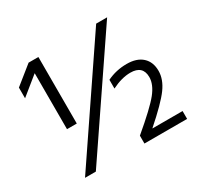

<svg xmlns="http://www.w3.org/2000/svg" viewBox="-155 -913 1129 1096"><g transform="rotate(-30 409.5 -365.0)"><path d="M630.9 -390.6Q574.2 -390.6 507.8 -357.4V-415Q568.4 -444.3 637.7 -444.3Q704.1 -444.3 740.2 -411.1Q776.4 -377.9 776.4 -319.3Q776.4 -263.7 735.8 -208Q695.3 -152.3 582 -52.7V-51.8H780.3V0H499V-51.8Q627.9 -160.2 670.4 -213.4Q712.9 -266.6 712.9 -314.5Q712.9 -390.6 630.9 -390.6ZM674.8 -730.5 178.7 0H107.4L602.5 -730.5ZM156.2 -660.2 38.1 -564.5V-634.8L157.2 -730.5H221.7V-292H157.2V-660.2Z"/></g></svg>

Font: Mgen+ 1c regular
Style: Regular
Weight: 400
Designer: [Source Han Sans]
Ryoko NISHIZUKA  (kana & ideographs); Paul D. Hunt (Latin, Greek & Cyrillic); Wenlong ZHANG  (bopomofo
Version: Version 1.059.20150602